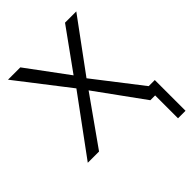

<svg xmlns="http://www.w3.org/2000/svg" viewBox="-245 -828 1157 1157"><g transform="rotate(-45 333.5 -249.5)"><path d="M14 0 282 -365V-366L28 -694H133L326 -433L514 -694H610L369 -366V-365L600 -67H652V195H588V0H547L326 -305L110 0Z"/></g></svg>

Font: CMU Sans Serif
Style: Medium
Weight: 500
Version: Version 0.7.0